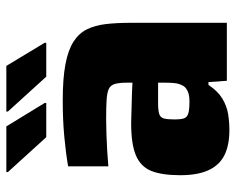

<svg xmlns="http://www.w3.org/2000/svg" viewBox="-89 -647 744 606"><g transform="rotate(-90 283.0 -344.0)"><path d="M175 8Q128 8 96.5 -7.5Q65 -23 49 -57.5Q33 -92 33 -147Q33 -205 46.5 -238.5Q60 -272 95.5 -287Q131 -302 196 -302Q205 -302 220 -301.5Q235 -301 253.5 -300.5Q272 -300 290.5 -299.5Q309 -299 325 -298V-316Q325 -340 321 -353.5Q317 -367 305.5 -372.5Q294 -378 271 -379.5Q248 -381 210 -381Q187 -381 160.5 -380Q134 -379 108 -377.5Q82 -376 61 -374V-501Q101 -508 154 -513Q207 -518 269 -518Q338 -518 383 -509.5Q428 -501 454.5 -484Q481 -467 493.5 -441.5Q506 -416 510 -382Q514 -348 514 -305V0H331L327 -58H318Q298 -28 274.5 -14Q251 0 226 4Q201 8 175 8ZM265 -118Q280 -118 289.5 -120.5Q299 -123 306.5 -128.5Q314 -134 317 -142Q322 -151 323.5 -163.5Q325 -176 325 -193V-217H260Q238 -217 226.5 -213.5Q215 -210 212 -198.5Q209 -187 209 -164Q209 -147 212 -136.5Q215 -126 227 -122Q239 -118 265 -118ZM451 -570H344L234 -691V-696H378L451 -575ZM261 -570H153L43 -691V-696H187L261 -575Z"/></g></svg>

Font: Saira Thin ExtraBold
Style: Regular
Weight: 800
Version: Version 1.101